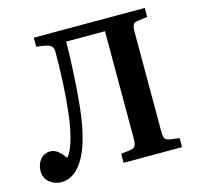

<svg xmlns="http://www.w3.org/2000/svg" viewBox="-105 -822 978 946"><g transform="rotate(-15 384.0 -348.5)"><path d="M95 13Q62 13 35.5 -8Q9 -29 9 -66Q9 -100 28.5 -124Q48 -148 80 -148Q100 -148 117.5 -134.5Q135 -121 153 -95Q176 -122 191.5 -177.5Q207 -233 215.5 -305Q224 -377 228 -456.5Q232 -536 232 -612Q232 -633 223.5 -643Q215 -653 194 -657L147 -664V-710H713V-664L665 -658Q645 -656 639.5 -644.5Q634 -633 634 -608V-100Q634 -75 639.5 -65.5Q645 -56 667 -52L713 -46V0H415V-46L463 -52Q483 -55 488.5 -66.5Q494 -78 494 -104V-650H296Q296 -623 295 -584.5Q294 -546 291.5 -503Q289 -460 286.5 -420.5Q284 -381 281 -353Q265 -168 216.5 -77.5Q168 13 95 13Z"/></g></svg>

Font: Literata 36pt SemiBold
Style: Regular
Weight: 600
Designer: Latin by Veronika Burian and Jose Scaglione. Greek by Irene Vlachou. Cyrillic by Vera Evstafieva.
Foundry: TypeTogether
Version: Version 3.002